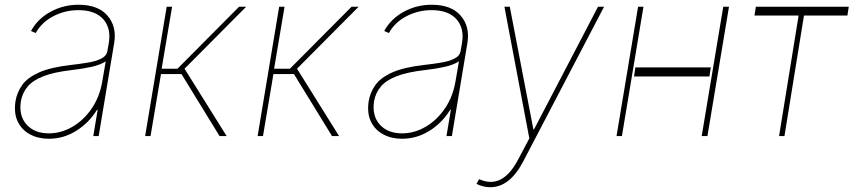

<svg xmlns="http://www.w3.org/2000/svg" viewBox="-20 -574 3614 810"><path d="M186.1 11.4Q141.3 11.4 106.7 -7.1Q72.1 -25.6 54.9 -61.1Q37.6 -96.6 45.5 -147.7Q51.8 -184.7 73.7 -215.4Q95.5 -246.1 143.6 -267.9Q191.8 -289.8 277 -299.7Q315.3 -304 349.8 -309.7Q384.2 -315.3 407 -326.7Q429.7 -338.1 433.2 -359.4L438.9 -392Q449.6 -454.9 415.5 -493.1Q381.4 -531.2 311.1 -531.2Q253.6 -531.2 204.4 -505.3Q155.2 -479.4 130.7 -434.7L110.8 -443.2Q138.5 -494.3 192.8 -524.1Q247.2 -554 311.1 -554Q394.2 -554 433.8 -507.6Q473.4 -461.3 461.6 -392L396.3 0H373.6L392 -110.8H389.2Q355.1 -55.4 301.5 -22Q247.9 11.4 186.1 11.4ZM186.1 -11.4Q237.9 -11.4 285.7 -39.2Q333.5 -67.1 367.4 -117Q401.3 -166.9 411.9 -233L426.1 -315.3Q403.8 -300.4 366.7 -292.1Q329.5 -283.7 282.7 -278.4Q208.1 -269.9 163.4 -252.5Q118.6 -235.1 96.6 -208.8Q74.6 -182.5 68.2 -147.7Q58.6 -85.9 92 -48.7Q125.4 -11.4 186.1 -11.4Z M592.3 0 683.2 -545.5H706L661.9 -284.1H728.7L988.6 -545.5H1018.5L758.5 -284.1L936.1 0H906.2L745.7 -261.4H659.1L615.1 0Z M1066.8 0 1157.7 -545.5H1180.4L1136.4 -284.1H1203.1L1463.1 -545.5H1492.9L1233 -284.1L1410.5 0H1380.7L1220.2 -261.4H1133.5L1089.5 0Z M1676.1 11.4Q1631.4 11.4 1596.8 -7.1Q1562.1 -25.6 1544.9 -61.1Q1527.7 -96.6 1535.5 -147.7Q1541.9 -184.7 1563.7 -215.4Q1585.6 -246.1 1633.7 -267.9Q1681.8 -289.8 1767 -299.7Q1805.4 -304 1839.8 -309.7Q1874.3 -315.3 1897 -326.7Q1919.7 -338.1 1923.3 -359.4L1929 -392Q1939.6 -454.9 1905.5 -493.1Q1871.4 -531.2 1801.1 -531.2Q1743.6 -531.2 1694.4 -505.3Q1645.2 -479.4 1620.7 -434.7L1600.9 -443.2Q1628.6 -494.3 1682.9 -524.1Q1737.2 -554 1801.1 -554Q1884.2 -554 1923.8 -507.6Q1963.4 -461.3 1951.7 -392L1886.4 0H1863.6L1882.1 -110.8H1879.3Q1845.2 -55.4 1791.5 -22Q1737.9 11.4 1676.1 11.4ZM1676.1 -11.4Q1728 -11.4 1775.7 -39.2Q1823.5 -67.1 1857.4 -117Q1891.3 -166.9 1902 -233L1916.2 -315.3Q1893.8 -300.4 1856.7 -292.1Q1819.6 -283.7 1772.7 -278.4Q1698.2 -269.9 1653.4 -252.5Q1608.7 -235.1 1586.6 -208.8Q1564.6 -182.5 1558.2 -147.7Q1548.7 -85.9 1582 -48.7Q1615.4 -11.4 1676.1 -11.4Z M2048.3 215.9Q2018.5 215.9 1990.1 201.7L2001.4 181.8Q2098.4 226.2 2164.8 100.9L2213.1 9.9L2108 -545.5H2130.7L2230.1 -28.4H2233L2502.8 -545.5H2528.4L2186.1 109.4Q2129.6 215.9 2048.3 215.9Z M3055.4 -545.5 2964.5 0H2940.3L3031.2 -545.5ZM2694.6 -545.5 2603.7 0H2581L2671.9 -545.5ZM2978.7 -289.8 2973 -251.4H2654.8L2660.5 -289.8Z M3163 -508.5 3168.7 -545.5H3560.7L3555 -508.5H3371.8L3289.4 0H3266.7L3349.1 -508.5Z"/></svg>

Font: Inter UI Thin
Style: Italic
Weight: 100
Italic angle: -9.39999°
Designer: Rasmus Andersson
Foundry: rsms
Version: 3.2;8d6f07862